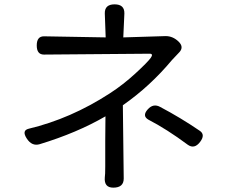

<svg xmlns="http://www.w3.org/2000/svg" viewBox="-20 -821 1040 883"><path d="M545 -337 549 0Q549 42 501 42Q458 42 462 -5Q464 -16 464 -56V-173Q465 -251 465 -286Q334 -210 163 -158Q127 -147 103 -184Q79 -221 112 -229Q305 -275 484 -391Q546 -431 602.5 -483Q659 -535 673 -554.5Q687 -574 668 -574L182 -570Q149 -570 149 -612Q149 -654 182 -654L466 -649L462 -759Q461 -801 507 -801Q553 -801 552 -759L547 -649L742 -655Q775 -655 801 -630Q827 -605 805 -581L771 -545Q670 -424 545 -337ZM844 -155Q747 -227 662 -271Q633 -288 659 -317.5Q685 -347 717 -329Q810 -280 898 -220Q926 -202 900 -168Q874 -134 844 -155Z"/></svg>

Font: Raw Maruko Gothic CJK TC
Style: Regular
Weight: 400
Version: Version 1.001